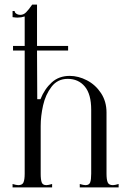

<svg xmlns="http://www.w3.org/2000/svg" viewBox="-20 -820 569 840"><path d="M474 -10Q482 -10 499 -15V0H329V-15Q346 -10 354 -10Q370 -10 374.5 -22Q379 -34 379 -60V-340Q379 -408 351 -441.5Q323 -475 276 -475Q232 -475 205.5 -440.5Q179 -406 168.5 -359Q158 -312 158 -269V-60Q158 -34 162.5 -22Q167 -10 183 -10Q191 -10 208 -15V0H35V-15Q52 -10 60 -10Q78 -10 83 -22.5Q88 -35 88 -60V-599H37V-619H88V-748Q73 -743 56 -743Q49 -743 35 -745V-772H44Q44 -765 51.5 -760Q59 -755 69 -755Q83 -755 94 -766Q105 -777 121 -800H142V-619H278V-599H142L143 -386H157Q175 -431 206.5 -459.5Q238 -488 285 -488Q323 -488 360.5 -468.5Q398 -449 422 -412.5Q446 -376 446 -328V-60Q446 -35 451 -22.5Q456 -10 474 -10Z"/></svg>

Font: Viaoda Libre
Style: Regular
Weight: 400
Designer: Gydient
Version: Version 2.000